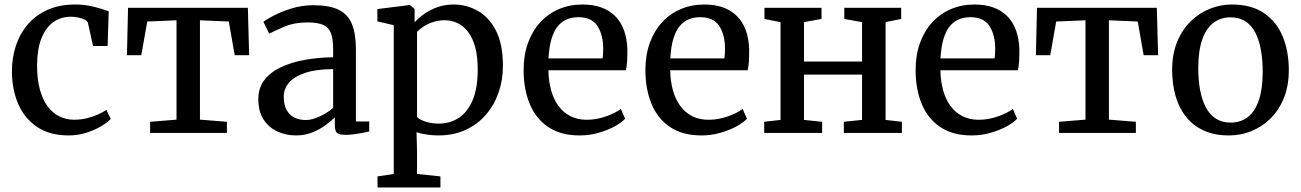

<svg xmlns="http://www.w3.org/2000/svg" viewBox="-20 -590 5772 852"><path d="M284.8 11Q200.8 11 145 -26.4Q89.2 -63.7 61.2 -127.9Q33.3 -192 32.9 -271.9Q32.6 -333.7 50.6 -387.6Q68.6 -441.6 104.1 -482.6Q139.6 -523.5 192.2 -546.8Q244.7 -570 313.5 -570Q347.5 -570 376.2 -564.4Q404.8 -558.8 426.7 -551.7Q448.6 -544.6 462.4 -540L457.6 -385.9H392.9L370.4 -487.5Q368.8 -495.8 356.9 -502.1Q345 -508.4 328.4 -512.1Q311.8 -515.8 295.1 -515.8Q250.1 -515.8 216.4 -491.6Q182.8 -467.3 163.9 -419.9Q145 -372.5 144.5 -302.4Q144.2 -240.7 156.4 -194.7Q168.7 -148.7 190.8 -118.7Q212.9 -88.7 243 -73.7Q273.2 -58.7 308.3 -58.7Q338.9 -58.7 366.1 -65.4Q393.2 -72.2 415.2 -82.2Q437.2 -92.2 452.4 -102.4L471.3 -61.9Q454.6 -44.8 425.7 -28Q396.7 -11.2 360.2 -0.1Q323.8 11 284.8 11Z M646.1 0V-49.6L763.3 -59.1V-500L633.4 -494.5L607 -345.2H543.3L548.2 -555.3H1079.9L1085.6 -345.2H1021.5L995.3 -494.5L867.3 -500V-59.1L986.9 -49.6V0Z M1293.9 11Q1249.1 11 1210.9 -6.5Q1172.8 -24 1149.5 -59.8Q1126.3 -95.5 1126.3 -150Q1126.3 -200.5 1153.7 -235.7Q1181.2 -270.8 1228.1 -292.5Q1275.1 -314.2 1334.5 -324.7Q1394 -335.2 1458.3 -336V-371.5Q1458.3 -416.7 1448.7 -442.6Q1439.1 -468.4 1414.5 -479.4Q1389.9 -490.5 1344.5 -490.5Q1286.2 -490.5 1242.4 -472Q1198.6 -453.4 1174.6 -440.6L1148.9 -492.9Q1159 -501.9 1192.2 -519.6Q1225.3 -537.4 1272.3 -552.1Q1319.3 -566.9 1370.9 -566.9Q1441.3 -566.9 1482.6 -546.7Q1523.8 -526.6 1541.6 -483.2Q1559.4 -439.8 1559.4 -370.3V-51.1H1618.4V-6.6Q1607.3 -3.8 1589.1 -0.3Q1570.9 3.2 1550.8 5.8Q1530.6 8.4 1513.7 8.4Q1487.3 8.4 1476.5 0.5Q1465.7 -7.4 1465.7 -37.1V-69Q1453.2 -56.6 1428.6 -37.6Q1404 -18.6 1369.8 -3.8Q1335.6 11 1293.9 11ZM1337.5 -57.4Q1364.2 -57.4 1398.3 -73.1Q1432.4 -88.8 1458.3 -111.3V-283.3Q1383.3 -282.9 1334.8 -266.9Q1286.3 -250.8 1262.7 -223.6Q1239.2 -196.4 1239.2 -161.8Q1239.2 -124.6 1252 -101.6Q1264.8 -78.6 1287.1 -68Q1309.4 -57.4 1337.5 -57.4Z M1655.2 242V192.8L1727.3 181.9V-478.1L1654.5 -495.3V-549.8L1797.2 -567.6H1799.2L1819.8 -550.1V-491.2Q1836.1 -509.2 1861.4 -527.4Q1886.6 -545.6 1919.9 -557.8Q1953.2 -570 1993.3 -570Q2049.9 -570 2099.9 -542.1Q2149.9 -514.1 2180.8 -454.1Q2211.7 -394 2211.7 -297.4Q2211.7 -234.1 2192.1 -178.3Q2172.4 -122.5 2135.2 -79.8Q2098 -37.1 2044.9 -13Q1991.8 11 1924.8 11Q1900.7 11 1873.3 7Q1845.8 3.1 1828.3 -3.3L1830.6 80.6V181.9L1934.4 192.8V242ZM1928.5 -41.5Q1976.3 -41.5 2015.1 -66.5Q2054 -91.4 2076.9 -144.5Q2099.9 -197.6 2099.9 -282.6Q2099.9 -340.2 2088.5 -381.5Q2077.1 -422.8 2056.7 -449.1Q2036.3 -475.4 2009.7 -487.8Q1983.1 -500.1 1952.8 -500.1Q1925 -500.1 1901.1 -492Q1877.2 -483.9 1859 -471.9Q1840.8 -459.9 1830.6 -448.4V-71.7Q1838 -60.9 1865.4 -51.2Q1892.8 -41.5 1928.5 -41.5Z M2552.4 11Q2468.7 11 2413.3 -26Q2358 -63 2330.8 -128.6Q2303.5 -194.2 2303.5 -279.4Q2303.5 -345.4 2322.8 -398.9Q2342.1 -452.4 2377.1 -490.7Q2412 -528.9 2459.8 -549.4Q2507.7 -570 2564.7 -570Q2658.2 -570 2709.6 -518.6Q2761 -467.1 2764 -370.6Q2764 -340.5 2762.7 -318Q2761.3 -295.5 2757.3 -278.2H2413.6Q2414.3 -230 2425.5 -189.7Q2436.7 -149.4 2458.1 -120Q2479.5 -90.6 2511 -74.6Q2542.6 -58.5 2583.9 -58.5Q2626 -58.5 2669 -73.5Q2711.9 -88.5 2734.7 -106.8L2754.2 -63Q2736.3 -44.4 2704.6 -27.5Q2672.8 -10.7 2633.2 0.2Q2593.5 11 2552.4 11ZM2414 -330.9H2654Q2655.2 -339.6 2656 -352.1Q2656.7 -364.7 2656.7 -374.1Q2656.7 -434.9 2631.4 -474.3Q2606.1 -513.7 2546.1 -513.7Q2519.3 -513.7 2496.4 -504.5Q2473.4 -495.3 2455.8 -474.3Q2438.2 -453.4 2427.5 -418.2Q2416.8 -383 2414 -330.9Z M3092.9 11Q3009.2 11 2953.8 -26Q2898.5 -63 2871.2 -128.6Q2844 -194.2 2844 -279.4Q2844 -345.4 2863.3 -398.9Q2882.6 -452.4 2917.6 -490.7Q2952.5 -528.9 3000.3 -549.4Q3048.2 -570 3105.2 -570Q3198.7 -570 3250.1 -518.6Q3301.5 -467.1 3304.5 -370.6Q3304.5 -340.5 3303.2 -318Q3301.8 -295.5 3297.8 -278.2H2954.1Q2954.8 -230 2966 -189.7Q2977.2 -149.4 2998.6 -120Q3020 -90.6 3051.5 -74.6Q3083.1 -58.5 3124.4 -58.5Q3166.5 -58.5 3209.5 -73.5Q3252.4 -88.5 3275.2 -106.8L3294.7 -63Q3276.8 -44.4 3245.1 -27.5Q3213.3 -10.7 3173.7 0.2Q3134 11 3092.9 11ZM2954.5 -330.9H3194.5Q3195.7 -339.6 3196.5 -352.1Q3197.2 -364.7 3197.2 -374.1Q3197.2 -434.9 3171.9 -474.3Q3146.6 -513.7 3086.6 -513.7Q3059.8 -513.7 3036.9 -504.5Q3013.9 -495.3 2996.3 -474.3Q2978.7 -453.4 2968 -418.2Q2957.3 -383 2954.5 -330.9Z M3371.1 0V-49.6L3443.6 -57.9V-491.8L3372.3 -505.9V-555.3H3625.5V-505.9L3547.7 -491.8V-316.9H3805.3V-491.8L3726.6 -505.9V-555.3H3979V-505.9L3909.8 -491.8V-57.9L3982.1 -49.6V0H3724.5V-49.6L3805.3 -57.9V-259.1H3547.7V-57.9L3628.2 -49.6V0Z M4291.9 11Q4208.2 11 4152.8 -26Q4097.5 -63 4070.2 -128.6Q4043 -194.2 4043 -279.4Q4043 -345.4 4062.3 -398.9Q4081.6 -452.4 4116.6 -490.7Q4151.5 -528.9 4199.3 -549.4Q4247.2 -570 4304.2 -570Q4397.7 -570 4449.1 -518.6Q4500.5 -467.1 4503.5 -370.6Q4503.5 -340.5 4502.2 -318Q4500.8 -295.5 4496.8 -278.2H4153.1Q4153.8 -230 4165 -189.7Q4176.2 -149.4 4197.6 -120Q4219 -90.6 4250.5 -74.6Q4282.1 -58.5 4323.4 -58.5Q4365.5 -58.5 4408.5 -73.5Q4451.4 -88.5 4474.2 -106.8L4493.7 -63Q4475.8 -44.4 4444.1 -27.5Q4412.3 -10.7 4372.7 0.2Q4333 11 4291.9 11ZM4153.5 -330.9H4393.5Q4394.7 -339.6 4395.5 -352.1Q4396.2 -364.7 4396.2 -374.1Q4396.2 -434.9 4370.9 -474.3Q4345.6 -513.7 4285.6 -513.7Q4258.8 -513.7 4235.9 -504.5Q4212.9 -495.3 4195.3 -474.3Q4177.7 -453.4 4167 -418.2Q4156.3 -383 4153.5 -330.9Z M4679.6 0V-49.6L4796.8 -59.1V-500L4666.9 -494.5L4640.5 -345.2H4576.8L4581.7 -555.3H5113.4L5119.1 -345.2H5055L5028.8 -494.5L4900.8 -500V-59.1L5020.4 -49.6V0Z M5181.4 -279.3Q5181.4 -349.6 5203.4 -403.7Q5225.5 -457.8 5263.2 -494.8Q5300.9 -531.9 5348.1 -550.9Q5395.3 -570 5445.8 -570Q5533.4 -570 5589.4 -531.6Q5645.3 -493.2 5672.2 -427.5Q5699.1 -361.8 5699.1 -279.7Q5699.1 -209.1 5677.1 -154.8Q5655 -100.5 5617.3 -63.6Q5579.6 -26.7 5532.3 -7.9Q5485.1 11 5434.6 11Q5369 11 5321.1 -11Q5273.2 -33.1 5242.3 -72.5Q5211.4 -111.9 5196.4 -164.8Q5181.4 -217.7 5181.4 -279.3ZM5441 -46Q5486.2 -46 5517.9 -71Q5549.6 -96 5566.4 -146.3Q5583.2 -196.6 5583.2 -272Q5583.2 -323.5 5575.4 -367.5Q5567.7 -411.5 5551 -444.2Q5534.4 -476.8 5507.3 -494.9Q5480.1 -513 5441 -513Q5395.7 -513 5363.5 -488Q5331.4 -463 5314.3 -412.9Q5297.3 -362.9 5297.3 -287Q5297.3 -235 5305.4 -191Q5313.5 -147 5330.5 -114.4Q5347.6 -81.8 5374.9 -63.9Q5402.3 -46 5441 -46Z"/></svg>

Font: Merriweather Light
Style: Regular
Weight: 300
Designer: Eben Sorkin
Foundry: Eben Sorkin
Version: Version 2.100